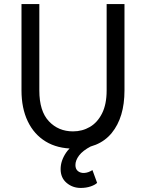

<svg xmlns="http://www.w3.org/2000/svg" viewBox="-20 -721 720 947"><path d="M344 12Q263 12 205.5 -23Q148 -58 117 -122.5Q86 -187 86 -275V-701H174V-275Q174 -173 221 -123Q268 -73 340 -73Q386 -73 423.5 -95Q461 -117 483.5 -162Q506 -207 506 -275V-701H594V-275Q594 -142 531 -65Q468 12 344 12ZM378 206Q338 206 308.5 181Q279 156 279 113Q279 72 306 32Q333 -8 397 -34L428 1Q388 22 370 46Q352 70 352 93Q352 113 364.5 123Q377 133 396 132Q415 131 436 118L459 181Q449 191 427 198.5Q405 206 378 206Z"/></svg>

Font: Inclusive Sans
Style: Regular
Weight: 400
Designer: Olivia King
Foundry: Olivia King
Version: Version 2.004